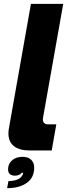

<svg xmlns="http://www.w3.org/2000/svg" viewBox="-20 -783 363 999"><path d="M136 0Q81 0 52.5 -22.5Q24 -45 24 -88Q24 -104 26 -113L141 -763H309L204 -171Q203 -168 203 -162Q203 -136 231 -136H273L249 0ZM24 159Q50 159 68.5 152Q87 145 95 131Q99 126 101 116H93Q81 131 58 131Q41 131 31.5 123Q22 115 22 98Q22 69 43 51Q64 33 97 33Q127 33 142.5 48.5Q158 64 158 89Q158 141 119.5 168.5Q81 196 17 196Z"/></svg>

Font: Open Sauce Sans Black Italic
Style: Regular
Weight: 900
Italic angle: -10°
Designer: Alfredo Marco Pradil
Foundry: Creative Sauce Fz LLC
Version: Version 1.477